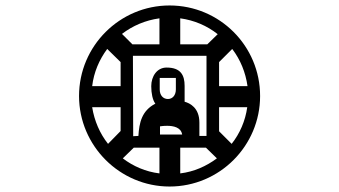

<svg xmlns="http://www.w3.org/2000/svg" viewBox="-20 -740 1240 702"><path d="M375 -214C345 -252 325 -298 317 -348H421V-261ZM563 -106C513 -112 467 -132 429 -161L469 -200H563ZM773 -161C734 -132 689 -112 639 -106V-200H733ZM884 -348C877 -298 857 -252 827 -214L781 -260V-348ZM317 -425C323 -476 343 -522 372 -561L421 -513V-425ZM623 -455V-413C623 -392 611 -378 594 -378C576 -378 564 -392 564 -413V-455ZM735 -536V-243H709V-292C709 -346 674 -363 655 -368V-426C655 -465 641 -493 589 -493C554 -493 533 -461 533 -425C533 -399 538 -374 548 -361C498 -335 489 -291 486 -243L467 -242L466 -536ZM565 -278C565 -278 576 -280 591 -280C613 -280 642 -275 646 -248H565ZM426 -616C465 -646 512 -666 563 -673V-578H464ZM639 -673C690 -666 737 -646 776 -615L738 -578H639ZM829 -561C859 -522 878 -475 885 -425H781V-513ZM269 -389C269 -207 418 -58 600 -58C783 -58 931 -207 931 -389C931 -572 783 -720 600 -720C418 -720 269 -572 269 -389Z"/></svg>

Font: CryptoKit_GRILLE 1.4
Style: Regular
Weight: 400
Monospace: yes
Designer: Oceane Juvin
Foundry: http://www.head-geneve.ch
Version: Version 1.004